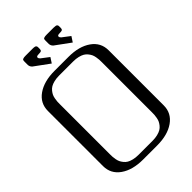

<svg xmlns="http://www.w3.org/2000/svg" viewBox="-283 -1100 1212 1212"><g transform="rotate(-45 323.0 -494.0)"><path d="M344.7 -967.8Q344.7 -976.1 345.9 -979.5Q347.2 -982.9 354 -985.6Q360.8 -988.3 376 -988.3H438.5Q449.7 -988.3 456.5 -986.8Q463.4 -985.4 466.1 -981.7Q468.8 -978 469.2 -975.6Q469.7 -973.1 469.7 -967.8V-957Q469.7 -944.8 464.6 -940.7Q459.5 -936.5 438.5 -936.5Q420.9 -936.5 420.9 -925.8Q420.9 -919.4 429.2 -911.1L481 -871.6L458 -836.4L358.4 -909.2Q345.7 -920.4 344.7 -936.5ZM157.2 -967.8Q157.2 -976.1 158.4 -979.5Q159.7 -982.9 166.5 -985.6Q173.3 -988.3 188.5 -988.3H251Q262.2 -988.3 269 -986.8Q275.9 -985.4 278.6 -981.7Q281.2 -978 281.7 -975.6Q282.2 -973.1 282.2 -967.8V-957Q282.2 -944.8 277.1 -940.7Q272 -936.5 251 -936.5Q233.4 -936.5 233.4 -925.8Q233.4 -919.4 241.7 -911.1L293.5 -871.6L270.5 -836.4L170.9 -909.2Q158.2 -920.4 157.2 -936.5ZM375 -791.5Q468.8 -791.5 526.1 -751.2Q583.5 -710.9 583.5 -641.6V-149.9Q583.5 -80.6 526.1 -40.3Q468.8 0 375 0H250Q156.2 0 98.9 -40.3Q41.5 -80.6 41.5 -149.9V-641.6Q41.5 -710.9 98.9 -751.2Q156.2 -791.5 250 -791.5ZM375 -750H250Q225.1 -750 205.1 -745.1Q185.1 -740.2 172.4 -732.7Q159.7 -725.1 150.4 -713.4Q141.1 -701.7 136.2 -691.2Q131.3 -680.7 128.7 -666Q126 -651.4 125.5 -641.6Q125 -631.8 125 -618.7V-172.9Q125 -159.7 125.5 -149.9Q126 -140.1 128.7 -125.5Q131.3 -110.8 136.2 -100.3Q141.1 -89.8 150.4 -78.1Q159.7 -66.4 172.4 -58.8Q185.1 -51.3 205.1 -46.4Q225.1 -41.5 250 -41.5H375Q399.9 -41.5 419.9 -46.4Q439.9 -51.3 452.6 -58.8Q465.3 -66.4 474.6 -78.1Q483.9 -89.8 488.8 -100.3Q493.7 -110.8 496.3 -125.5Q499 -140.1 499.5 -149.9Q500 -159.7 500 -172.9V-618.7Q500 -631.8 499.5 -641.6Q499 -651.4 496.3 -666Q493.7 -680.7 488.8 -691.2Q483.9 -701.7 474.6 -713.4Q465.3 -725.1 452.6 -732.7Q439.9 -740.2 419.9 -745.1Q399.9 -750 375 -750Z"/></g></svg>

Font: Gputeks
Style: Regular
Weight: 500
Version: Version 0.9